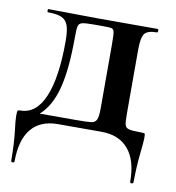

<svg xmlns="http://www.w3.org/2000/svg" viewBox="-67 -448 609 666"><g transform="rotate(10 237.5 -115.5)"><path d="M289.1 -305.2Q289.1 -339.4 287.1 -349.1Q285.2 -358.9 278.6 -360.8Q272 -362.8 248 -362.8H212.9Q184.1 -362.8 173.6 -359.9Q163.1 -356.9 160.6 -346.9Q158.2 -336.9 158.2 -308.1Q158.2 -194.3 140.6 -127.2Q123 -60.1 84 -25.9H209Q252.9 -25.9 265.9 -27.8Q278.8 -29.8 283.9 -40.3Q289.1 -50.8 289.1 -81.1ZM445.8 151.9Q445.8 156.7 439.9 157Q434.1 157.2 434.1 151.9Q434.1 77.6 401.1 38.3Q368.2 -1 306.2 -1H152.8Q90.8 -1 58.8 38.1Q26.9 77.1 26.9 151.9Q26.9 156.7 21 157Q15.1 157.2 15.1 151.9Q14.6 88.9 9.8 50.3Q4.9 11.7 4.9 -4.4Q4.9 -20 6.8 -22.5Q8.8 -24.9 16.1 -24.9Q71.3 -24.9 100.1 -92.5Q128.9 -160.2 128.9 -288.1Q128.9 -325.2 122.6 -343.5Q116.2 -361.8 100.1 -369.4Q84 -377 50.8 -377Q48.8 -377 48.8 -382.6Q48.8 -388.2 50.8 -388.2L225.1 -386.2H436Q439 -386.2 439 -380.1Q439 -374 436 -374Q402.8 -374 392.3 -360.1Q381.8 -346.2 381.8 -303.2V-81.1Q381.8 -48.8 384.5 -38.8Q387.2 -28.8 398.7 -25.9Q410.2 -22.9 431.2 -22.9Q452.1 -22.9 454.1 -21.2Q456.1 -19.5 456.1 -5.9Q456.1 7.8 451.2 51.8Q446.3 95.7 445.8 151.9Z"/></g></svg>

Font: Cormorant-Bold
Style: Bold
Weight: 700
Designer: Christian Thalmann (Catharsis Fonts)
Version: Version 3.000